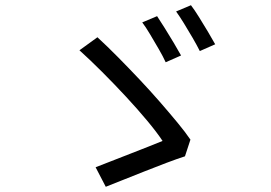

<svg xmlns="http://www.w3.org/2000/svg" viewBox="-20 -763 1040 737"><path d="M583 -701Q595 -683 612.5 -655Q630 -627 647 -598.5Q664 -570 675 -550L616 -524Q606 -546 589.5 -574.5Q573 -603 556 -631.5Q539 -660 526 -677ZM713 -743Q726 -726 743.5 -698Q761 -670 778 -641.5Q795 -613 806 -593L747 -567Q736 -589 719.5 -617.5Q703 -646 686 -673.5Q669 -701 656 -719ZM690 -163Q659 -153 618 -137.5Q577 -122 533 -104.5Q489 -87 450 -71.5Q411 -56 386 -46L347 -121Q371 -130 406 -144Q441 -158 479 -172.5Q517 -187 550.5 -200.5Q584 -214 604 -222Q583 -254 546 -298.5Q509 -343 463.5 -392Q418 -441 371.5 -487.5Q325 -534 285 -570L354 -620Q392 -585 433.5 -543Q475 -501 516 -457.5Q557 -414 594 -371.5Q631 -329 661.5 -292Q692 -255 711 -227Z"/></svg>

Font: Noto Sans TC
Style: Regular
Weight: 400
Designer: Ryoko NISHIZUKA  (kana, bopomofo & ideographs); Paul D. Hunt (Latin, Greek & Cyrillic); Sandoll Communications , Soo-you
Foundry: Adobe
Version: Version 2.004-H2;hotconv 1.0.118;makeotfexe 2.5.65603